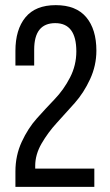

<svg xmlns="http://www.w3.org/2000/svg" viewBox="-20 -727 427 747"><path d="M355 -530Q355 -472 330.5 -419Q306 -366 271 -326.5Q236 -287 201.5 -249.5Q167 -212 142 -169Q117 -126 117 -82V-71H347V0H40V-60Q40 -122 64.5 -175Q89 -228 123.5 -266.5Q158 -305 193 -341.5Q228 -378 252.5 -425.5Q277 -473 277 -527Q277 -637 195 -637Q113 -637 113 -534V-472H40V-529Q40 -612 79 -659.5Q118 -707 197 -707Q276 -707 315.5 -660Q355 -613 355 -530Z"/></svg>

Font: TypoPRO Bebas Neue
Style: Regular
Weight: 400
Designer: Ryoichi Tsunekawa
Foundry: Ryoichi Tsunekawa
Version: Version 001.003